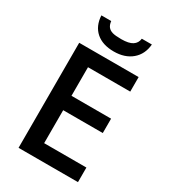

<svg xmlns="http://www.w3.org/2000/svg" viewBox="-220 -1024 997 1130"><g transform="rotate(30 279.0 -459.5)"><path d="M498 0H94.2V-713.9H498V-615.2H210.9V-420.9H480V-323.2H210.9V-99.1H498ZM295.4 -771Q218.8 -771 174.6 -809.8Q130.4 -848.6 126.5 -918.9H193.4Q195.8 -895.5 206.5 -881.6Q217.3 -867.7 237.1 -861.8Q256.8 -856 297.4 -856Q348.6 -856 373.3 -872.1Q397.9 -888.2 401.4 -918.9H469.7Q463.9 -850.1 417 -810.5Q370.1 -771 295.4 -771Z"/></g></svg>

Font: JBL Sans
Style: Semibold
Weight: 600
Version: Version 1.10